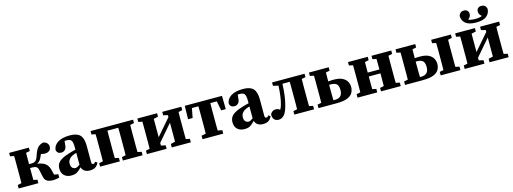

<svg xmlns="http://www.w3.org/2000/svg" viewBox="-8 -1623 6728 2518"><g transform="rotate(-15 3356.0 -364.0)"><path d="M373 -72 353 -165Q347 -194 329 -207Q311 -220 274 -220H243Q243 -180 243.5 -137Q244 -94 244 -58L297 -47V0H29V-47L82 -58Q83 -95 83 -136.5Q83 -178 83 -210V-273Q83 -305 83 -347Q83 -389 82 -426L29 -437V-483H297V-437L244 -426Q244 -391 243.5 -349.5Q243 -308 243 -273H280Q311 -273 331 -288Q351 -303 369 -357Q392 -428 419.5 -458Q447 -488 495 -499Q530 -492 547.5 -472Q565 -452 565 -425Q565 -391 541.5 -372Q518 -353 484 -353Q468 -353 454.5 -355Q441 -357 428 -361Q422 -349 416 -334Q403 -301 387 -281.5Q371 -262 348 -250Q422 -240 458 -210Q494 -180 507 -127L525 -55L580 -46V0Q562 4 539.5 8Q517 12 491 12Q444 12 413.5 -5.5Q383 -23 373 -72Z M995 14Q908 14 885 -58Q853 -24 823.5 -4.5Q794 15 742 15Q684 15 647.5 -18Q611 -51 611 -113Q611 -149 627 -178Q643 -207 685 -232Q727 -257 804 -279Q819 -284 839 -289Q859 -294 880 -299V-332Q880 -399 863.5 -423Q847 -447 799 -447Q792 -447 786 -447Q780 -447 772 -446L767 -402Q766 -353 744.5 -331Q723 -309 694 -309Q639 -309 627 -359Q631 -421 690 -460Q749 -499 857 -499Q953 -499 994.5 -455Q1036 -411 1036 -310V-86Q1036 -57 1058 -57Q1066 -57 1073 -61.5Q1080 -66 1088 -79L1115 -61Q1097 -21 1068.5 -3.5Q1040 14 995 14ZM759 -139Q759 -102 776.5 -84Q794 -66 819 -66Q830 -66 842 -71Q854 -76 880 -94V-256Q867 -252 854.5 -247.5Q842 -243 833 -239Q799 -225 779 -199.5Q759 -174 759 -139Z M1135 0V-47L1188 -58Q1189 -95 1189 -136.5Q1189 -178 1189 -210V-273Q1189 -305 1189 -347Q1189 -389 1188 -426L1135 -437V-483H1712V-437L1658 -426Q1657 -389 1657 -347Q1657 -305 1657 -273V-210Q1657 -178 1657 -136.5Q1657 -95 1658 -58L1712 -47V0H1444V-47L1497 -58Q1498 -95 1498 -136.5Q1498 -178 1498 -210V-273Q1498 -306 1498 -350Q1498 -394 1497 -431H1350Q1349 -394 1349 -350Q1349 -306 1349 -273V-210Q1349 -178 1349 -136.5Q1349 -95 1350 -58L1403 -47V0Z M2108 -437V-483H2367V-437L2314 -426Q2313 -389 2313 -347Q2313 -305 2313 -273V-210Q2313 -178 2313 -136.5Q2313 -95 2314 -58L2367 -47V0H2108V-47L2169 -62V-320L1977 -97V-61L2038 -47V0H1770V-47L1823 -58Q1824 -95 1824 -136.5Q1824 -178 1824 -210V-273Q1824 -305 1824 -347Q1824 -389 1823 -426L1770 -437V-483H2038V-437L1977 -423V-174L2169 -396V-422Z M2410 -302 2414 -483H2919L2922 -302H2860L2835 -431H2747Q2746 -394 2746 -350Q2746 -306 2746 -273V-210Q2746 -179 2746 -137.5Q2746 -96 2747 -59L2807 -47V0H2525V-47L2585 -59Q2586 -96 2586 -137.5Q2586 -179 2586 -210V-273Q2586 -306 2586 -350Q2586 -394 2585 -431H2497L2472 -302Z M3346 14Q3259 14 3236 -58Q3204 -24 3174.5 -4.5Q3145 15 3093 15Q3035 15 2998.5 -18Q2962 -51 2962 -113Q2962 -149 2978 -178Q2994 -207 3036 -232Q3078 -257 3155 -279Q3170 -284 3190 -289Q3210 -294 3231 -299V-332Q3231 -399 3214.5 -423Q3198 -447 3150 -447Q3143 -447 3137 -447Q3131 -447 3123 -446L3118 -402Q3117 -353 3095.5 -331Q3074 -309 3045 -309Q2990 -309 2978 -359Q2982 -421 3041 -460Q3100 -499 3208 -499Q3304 -499 3345.5 -455Q3387 -411 3387 -310V-86Q3387 -57 3409 -57Q3417 -57 3424 -61.5Q3431 -66 3439 -79L3466 -61Q3448 -21 3419.5 -3.5Q3391 14 3346 14ZM3110 -139Q3110 -102 3127.5 -84Q3145 -66 3170 -66Q3181 -66 3193 -71Q3205 -76 3231 -94V-256Q3218 -252 3205.5 -247.5Q3193 -243 3184 -239Q3150 -225 3130 -199.5Q3110 -174 3110 -139Z M3560 12Q3521 12 3499.5 -10Q3478 -32 3478 -80Q3488 -103 3507.5 -116.5Q3527 -130 3555 -130Q3572 -130 3585 -124.5Q3598 -119 3609 -109Q3624 -131 3634 -166Q3649 -216 3657.5 -281Q3666 -346 3670 -421L3599 -437V-483H4040V-437L3987 -426Q3986 -389 3986 -347Q3986 -305 3986 -273V-210Q3986 -178 3986 -136.5Q3986 -95 3987 -58L4040 -47V0H3772V-47L3825 -58Q3826 -95 3826 -136.5Q3826 -178 3826 -210V-273Q3826 -306 3826 -350Q3826 -394 3825 -431H3726Q3723 -350 3713.5 -274.5Q3704 -199 3684 -131Q3662 -52 3630 -20Q3598 12 3560 12Z M4100 -437V-483H4368V-437L4315 -426Q4315 -398 4314.5 -366Q4314 -334 4314 -305Q4334 -307 4353.5 -308Q4373 -309 4389 -309Q4462 -309 4505 -287.5Q4548 -266 4567 -231.5Q4586 -197 4586 -159Q4586 -115 4565.5 -79Q4545 -43 4493 -21.5Q4441 0 4345 0H4100V-47L4153 -58Q4154 -95 4154 -136.5Q4154 -178 4154 -210V-273Q4154 -305 4154 -347Q4154 -389 4153 -426ZM4314 -210Q4314 -176 4314.5 -131.5Q4315 -87 4316 -49H4338Q4387 -49 4413.5 -74.5Q4440 -100 4440 -155Q4440 -213 4415.5 -236Q4391 -259 4337 -259Q4331 -259 4325.5 -259Q4320 -259 4314 -259Z M4949 -437V-483H5217V-437L5164 -426Q5163 -389 5163 -347Q5163 -305 5163 -273V-210Q5163 -178 5163 -136.5Q5163 -95 5164 -58L5217 -47V0H4949V-47L5002 -58Q5002 -94 5002.5 -139Q5003 -184 5003 -230H4844Q4844 -184 4844.5 -139Q4845 -94 4845 -58L4898 -47V0H4630V-47L4683 -58Q4684 -95 4684 -136.5Q4684 -178 4684 -210V-273Q4684 -305 4684 -347Q4684 -389 4683 -426L4630 -437V-483H4898V-437L4845 -426Q4845 -392 4844.5 -353.5Q4844 -315 4844 -283H5003Q5003 -315 5002.5 -353.5Q5002 -392 5002 -426Z M5759 -437V-483H6027V-437L5974 -426Q5973 -389 5973 -347Q5973 -305 5973 -273V-210Q5973 -178 5973 -136.5Q5973 -95 5974 -58L6027 -47V0H5759V-47L5812 -58Q5813 -94 5813 -136Q5813 -178 5813 -210V-273Q5813 -305 5813 -347Q5813 -389 5812 -426ZM5275 -437V-483H5543V-437L5490 -426Q5490 -398 5489.5 -366Q5489 -334 5489 -305Q5508 -307 5525.5 -308Q5543 -309 5559 -309Q5632 -309 5675 -287.5Q5718 -266 5737 -231.5Q5756 -197 5756 -159Q5756 -115 5735.5 -79Q5715 -43 5663 -21.5Q5611 0 5515 0H5275V-47L5328 -58Q5329 -95 5329 -136.5Q5329 -178 5329 -210V-273Q5329 -305 5329 -347Q5329 -389 5328 -426ZM5489 -210Q5489 -176 5489.5 -131.5Q5490 -87 5491 -49H5508Q5557 -49 5583.5 -74.5Q5610 -100 5610 -155Q5610 -213 5585 -236Q5560 -259 5507 -259Q5503 -259 5498.5 -259Q5494 -259 5489 -259Z M6423 -437V-483H6682V-437L6629 -426Q6628 -389 6628 -347Q6628 -305 6628 -273V-210Q6628 -178 6628 -136.5Q6628 -95 6629 -58L6682 -47V0H6423V-47L6484 -62V-320L6292 -97V-61L6353 -47V0H6085V-47L6138 -58Q6139 -95 6139 -136.5Q6139 -178 6139 -210V-273Q6139 -305 6139 -347Q6139 -389 6138 -426L6085 -437V-483H6353V-437L6292 -423V-174L6484 -396V-422ZM6390 -549Q6291 -549 6245.5 -588.5Q6200 -628 6201 -689Q6218 -743 6271 -743Q6300 -743 6317.5 -726.5Q6335 -710 6335 -681Q6335 -660 6324.5 -643Q6314 -626 6296 -613Q6334 -597 6390 -597Q6446 -597 6484 -613Q6466 -626 6455.5 -643Q6445 -660 6445 -681Q6445 -710 6463 -726.5Q6481 -743 6509 -743Q6563 -743 6579 -689Q6580 -628 6534.5 -588.5Q6489 -549 6390 -549Z"/></g></svg>

Font: Source Serif Pro
Style: Bold
Weight: 700
Designer: Frank Grießhammer
Foundry: Adobe Systems Incorporated
Version: Version 3.001;hotconv 1.0.111;makeotfexe 2.5.65597